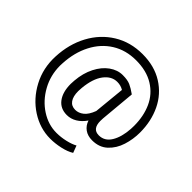

<svg xmlns="http://www.w3.org/2000/svg" viewBox="-209 -1064 1417 1417"><g transform="rotate(45 500.0 -355.0)"><path d="M710 -103Q664 -103 632.5 -125.5Q601 -148 588 -188Q560 -147 523.5 -125Q487 -103 446 -103Q378 -103 341 -152.5Q304 -202 304 -286Q304 -297 306 -323Q313 -406 345.5 -470Q378 -534 427 -569Q476 -604 530 -604Q580 -604 609.5 -591Q639 -578 678 -550L653 -275Q652 -265 652 -248Q652 -164 719 -164Q779 -164 813 -219.5Q847 -275 853 -365Q854 -376 854 -398Q854 -499 818 -578.5Q782 -658 707 -704.5Q632 -751 522 -751Q416 -751 335 -700.5Q254 -650 207 -559Q160 -468 154 -350L153 -326Q153 -225 200 -140Q247 -55 323.5 -5.5Q400 44 485 44Q531 44 578.5 33Q626 22 656 5L677 61Q642 83 588 95Q534 107 483 107Q376 107 281.5 46Q187 -15 131.5 -120Q76 -225 82 -350Q88 -484 145 -590Q202 -696 300 -756.5Q398 -817 524 -817Q648 -817 738 -760.5Q828 -704 874 -608Q920 -512 920 -394Q920 -324 899 -257.5Q878 -191 831 -147Q784 -103 710 -103ZM381 -288Q381 -233 402 -203.5Q423 -174 463 -174Q497 -174 527.5 -198Q558 -222 579 -278L603 -522Q574 -540 537 -540Q478 -540 435.5 -484Q393 -428 383 -323Q381 -299 381 -288Z"/></g></svg>

Font: Freesentation 4 Regular
Style: Regular
Weight: 400
Designer: glyphs from Roboto by Christian Robertson / Hangul glyphs from Noto Sans CJK(Source Han Sans) by Jang Soo-young and Kang
Foundry: PT&
Version: Version 2.001